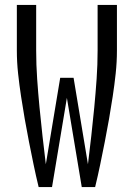

<svg xmlns="http://www.w3.org/2000/svg" viewBox="-20 -755 540 775"><path d="M136 0Q125 -45 115.5 -91Q106 -137 97 -182.5Q88 -228 80 -274Q72 -320 65 -366Q58 -412 53 -458.5Q48 -505 48 -551V-735H126V-551Q126 -494 130 -436.5Q134 -379 139.5 -321.5Q145 -264 151.5 -206.5Q158 -149 165 -92L223 -441H277L335 -92Q342 -149 348.5 -206.5Q355 -264 360.5 -321.5Q366 -379 370 -436.5Q374 -494 374 -551V-735H452V-551Q452 -505 447 -458.5Q442 -412 435 -366Q428 -320 420 -274Q412 -228 403 -182.5Q394 -137 384.5 -91Q375 -45 364 0H310L250 -360L190 0Z"/></svg>

Font: Zed Mono
Style: Regular
Weight: 400
Monospace: yes
Designer: Belleve Invis
Foundry: Belleve Invis
Version: Version 1.0.0; ttfautohint (v1.8.4)